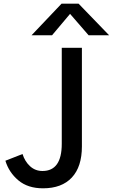

<svg xmlns="http://www.w3.org/2000/svg" viewBox="-20 -1023 623 1061"><path d="M9.8 -134.8 104.5 -171.9Q117.2 -130.9 146 -104.5Q174.8 -78.1 214.8 -78.1Q321.3 -78.1 321.3 -228.5V-758.8H432.6V-213.9Q432.6 -101.6 377 -42Q321.3 17.6 217.8 17.6Q133.8 17.6 81.5 -26.4Q29.3 -70.3 9.8 -134.8ZM154.3 -828.1 320.3 -1002.9H414.1L583 -828.1H469.7L367.2 -946.3L267.6 -828.1Z"/></svg>

Font: Gothic A1 SemiBold
Style: Regular
Weight: 600
Version: Version 2.50